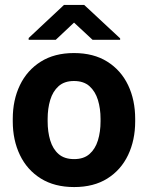

<svg xmlns="http://www.w3.org/2000/svg" viewBox="-20 -755 606 785"><path d="M32.2 -269Q32.2 -346.2 61.5 -407Q90.8 -467.8 146.7 -502.9Q202.6 -538.1 282.2 -538.1Q362.8 -538.1 418.7 -502.9Q474.6 -467.8 503.7 -407Q532.7 -346.2 532.7 -269V-258.8Q532.7 -182.1 503.7 -121.1Q474.6 -60.1 418.9 -25.1Q363.3 9.8 283.2 9.8Q203.1 9.8 147 -25.1Q90.8 -60.1 61.5 -121.1Q32.2 -182.1 32.2 -258.8ZM174.8 -258.8Q174.8 -216.3 185.3 -181.2Q195.8 -146 219.5 -125.2Q243.2 -104.5 283.2 -104.5Q322.3 -104.5 345.9 -125.2Q369.6 -146 380.4 -181.2Q391.1 -216.3 391.1 -258.8V-269Q391.1 -311 380.4 -346.2Q369.6 -381.3 345.9 -402.6Q322.3 -423.8 282.2 -423.8Q243.2 -423.8 219.5 -402.6Q195.8 -381.3 185.3 -346.2Q174.8 -311 174.8 -269ZM471.2 -598.1V-592.3H358.4L282.7 -662.6L208 -592.3H97.2V-599.6L241.7 -734.9H324.2Z"/></svg>

Font: Heebo
Style: Bold
Weight: 700
Designer: Oded Ezer
Foundry: Ezer Type House
Version: Version 3.100